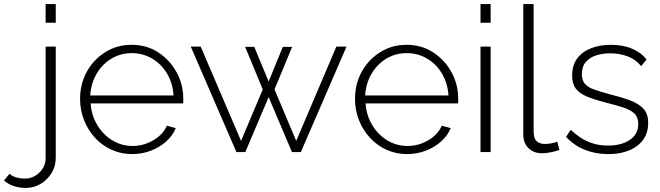

<svg xmlns="http://www.w3.org/2000/svg" viewBox="-139 -750 3257 947"><path d="M-10 177Q-41 177 -69 168.5Q-97 160 -119 140L-92 107Q-76 121 -55.5 126Q-35 131 -15 131Q10 131 33 118Q56 105 71 82Q86 59 86 30V-520H136V28Q136 71 114.5 105Q93 139 59.5 158Q26 177 -10 177ZM86 -638V-730H136V-638Z M513 10Q458 10 411 -11.5Q364 -33 329.5 -70.5Q295 -108 275.5 -157.5Q256 -207 256 -262Q256 -336 289 -396Q322 -456 380 -492.5Q438 -529 510 -529Q584 -529 641 -492Q698 -455 731.5 -394.5Q765 -334 765 -262Q765 -256 765 -250Q765 -244 764 -240H308Q312 -181 341 -133Q370 -85 415.5 -57.5Q461 -30 515 -30Q569 -30 617 -58Q665 -86 684 -130L728 -118Q713 -81 680.5 -52Q648 -23 604.5 -6.5Q561 10 513 10ZM306 -279H717Q713 -340 685 -387Q657 -434 611.5 -461Q566 -488 511 -488Q456 -488 411 -461Q366 -434 338 -387Q310 -340 306 -279Z M1520 -520H1570L1345 0H1301L1186 -271L1071 0H1027L802 -520H851L1050 -55L1157 -309L1070 -519H1115L1186 -348L1256 -519H1302L1215 -309L1322 -55Z M1869 10Q1814 10 1767 -11.5Q1720 -33 1685.5 -70.5Q1651 -108 1631.5 -157.5Q1612 -207 1612 -262Q1612 -336 1645 -396Q1678 -456 1736 -492.5Q1794 -529 1866 -529Q1940 -529 1997 -492Q2054 -455 2087.5 -394.5Q2121 -334 2121 -262Q2121 -256 2121 -250Q2121 -244 2120 -240H1664Q1668 -181 1697 -133Q1726 -85 1771.5 -57.5Q1817 -30 1871 -30Q1925 -30 1973 -58Q2021 -86 2040 -130L2084 -118Q2069 -81 2036.5 -52Q2004 -23 1960.5 -6.5Q1917 10 1869 10ZM1662 -279H2073Q2069 -340 2041 -387Q2013 -434 1967.5 -461Q1922 -488 1867 -488Q1812 -488 1767 -461Q1722 -434 1694 -387Q1666 -340 1662 -279Z M2231 0V-520H2281V0ZM2231 -638V-730H2281V-638Z M2442 -730H2493V-103Q2493 -67 2508 -53.5Q2523 -40 2547 -40Q2563 -40 2580 -43Q2597 -46 2610 -51L2620 -10Q2603 -4 2578 1Q2553 6 2535 6Q2493 6 2467.5 -19.5Q2442 -45 2442 -88Z M2861 10Q2799 10 2746 -11Q2693 -32 2653 -75L2676 -110Q2719 -69 2763 -50.5Q2807 -32 2859 -32Q2926 -32 2967.5 -60Q3009 -88 3009 -138Q3009 -172 2989.5 -190.5Q2970 -209 2933.5 -220.5Q2897 -232 2845 -245Q2792 -259 2755.5 -274Q2719 -289 2701 -313Q2683 -337 2683 -378Q2683 -429 2708.5 -462.5Q2734 -496 2777.5 -512.5Q2821 -529 2874 -529Q2935 -529 2980.5 -509Q3026 -489 3050 -456L3023 -424Q2998 -456 2958 -471.5Q2918 -487 2870 -487Q2834 -487 2802 -477Q2770 -467 2750.5 -444.5Q2731 -422 2731 -384Q2731 -354 2745.5 -337Q2760 -320 2789 -309.5Q2818 -299 2861 -287Q2922 -272 2966 -256Q3010 -240 3034 -214.5Q3058 -189 3058 -143Q3058 -72 3004 -31Q2950 10 2861 10Z"/></svg>

Font: Raleway Thin Light
Style: Regular
Weight: 300
Version: Version 4.026